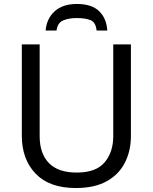

<svg xmlns="http://www.w3.org/2000/svg" viewBox="-20 -938 771 968"><path d="M640 -714V-252Q640 -178 610 -118.5Q580 -59 518.5 -24.5Q457 10 362 10Q229 10 159.5 -62.5Q90 -135 90 -254V-714H180V-251Q180 -164 226.5 -116Q273 -68 367 -68Q464 -68 507.5 -119.5Q551 -171 551 -252V-714ZM368 -918Q442 -918 479.5 -882Q517 -846 521 -784H467Q463 -825 437.5 -836Q412 -847 366 -847Q327 -847 298.5 -835Q270 -823 265 -784H210Q215 -844 255.5 -881Q296 -918 368 -918Z"/></svg>

Font: Noto IKEA Arabic
Style: Regular
Weight: 400
Designer: Monotype Design Team
Foundry: Monotype Imaging Inc.
Version: Version 1.200